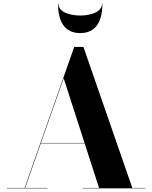

<svg xmlns="http://www.w3.org/2000/svg" viewBox="-20 -1019 823 1039"><path d="M296 -999H294C294 -903 329 -840 414 -840C499 -840 534 -903 534 -999H532C532 -952.5 468 -935 414 -935C360 -935 296 -952.5 296 -999ZM17 -2V0H237V-2H116L201 -243.5H438L516 -2H427V0H767V-2H696L431.5 -765H381.5L113.5 -2ZM324.5 -595.5 437.5 -245.5H201.5Z"/></svg>

Font: Bodoni* 96pt
Style: Bold
Weight: 700
Version: Version 2.3